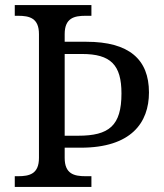

<svg xmlns="http://www.w3.org/2000/svg" viewBox="-20 -734 644 754"><path d="M38 0H339V-42H316C271 -42 234 -51 234 -114V-154H297C495 -154 565 -252 565 -371C565 -501 487 -570 319 -570H234V-600C234 -663 271 -672 316 -672H339V-714H38V-672H51C96 -672 133 -663 133 -600V-114C133 -51 96 -42 51 -42H38ZM287 -201H234V-522H302C415 -522 457 -479 457 -367C457 -240 408 -201 287 -201Z"/></svg>

Font: Noto Serif Balinese
Style: Regular
Weight: 400
Designer: Monotype Design Team
Foundry: Monotype Imaging Inc.
Version: Version 2.005